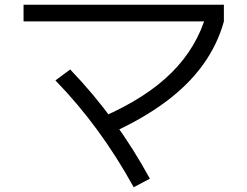

<svg xmlns="http://www.w3.org/2000/svg" viewBox="-20 -736 1040 807"><path d="M410 -244Q594 -324 701 -430.5Q808 -537 848 -678L921 -646Q894 -548 832.5 -463Q771 -378 675 -307Q579 -236 449 -177ZM542 51Q472 -76 390.5 -187.5Q309 -299 213 -398L275 -444Q374 -341 457 -227Q540 -113 610 15ZM79 -646V-716H921V-646Z"/></svg>

Font: M PLUS 1
Style: Regular
Weight: 400
Designer: Coji Morishita
Foundry: UNDERFOREST DESIGN
Version: Version 1.001